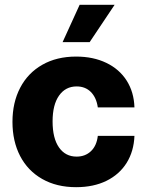

<svg xmlns="http://www.w3.org/2000/svg" viewBox="-20 -774 615 804"><path d="M32.2 -263.7Q32.2 -344.7 64.5 -406.5Q96.7 -468.3 157 -502.7Q217.3 -537.1 298.8 -537.1Q370.6 -537.1 425.3 -510.7Q480 -484.4 510.5 -436.3Q541 -388.2 543 -324.2H389.6Q383.8 -365.2 360.6 -388.7Q337.4 -412.1 300.8 -412.1Q254.4 -412.1 227.3 -373.8Q200.2 -335.4 200.2 -265.6Q200.2 -194.8 227.1 -156.5Q253.9 -118.2 300.8 -118.2Q336.9 -118.2 360.8 -140.9Q384.8 -163.6 389.6 -205.1H543Q540.5 -140.6 510.3 -92Q480 -43.5 425.8 -16.8Q371.6 9.8 298.8 9.8Q216.8 9.8 156.5 -24.7Q96.2 -59.1 64.2 -120.8Q32.2 -182.6 32.2 -263.7ZM313.5 -753.9H460L355.5 -597.7H242.2Z"/></svg>

Font: Pretendard Std ExtraBold
Style: Regular
Weight: 800
Designer: Base glyphs from Inter by Rasmus Andersson; Hangeul glyphs from Noto Sans CJK(Source Han Sans) by Jang Soo-young and Kan
Foundry: Kil Hyung-jin
Version: Version 1.309